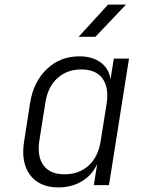

<svg xmlns="http://www.w3.org/2000/svg" viewBox="-20 -805 640 835"><path d="M234 10Q151 10 110.5 -44.5Q70 -99 85 -191L111 -358Q126 -450 184 -505Q242 -560 325 -560Q381 -560 417 -534Q453 -508 460 -463H461L475 -550H541L454 0H388L402 -87H400Q379 -42 335 -16Q291 10 234 10ZM261 -47Q324 -47 366 -85.5Q408 -124 418 -193L444 -356Q454 -425 425.5 -464Q397 -503 333 -503Q271 -503 229 -464.5Q187 -426 177 -356L151 -193Q141 -124 169.5 -85.5Q198 -47 261 -47ZM322 -645 450 -785H528L395 -645Z"/></svg>

Font: NKDuy Mono ExtraLight
Style: Italic
Weight: 200
Italic angle: -9°
Monospace: yes
Designer: NKDuy
Foundry: NKDuy
Version: Version 2.251; ttfautohint (v1.8.4.7-5d5b)